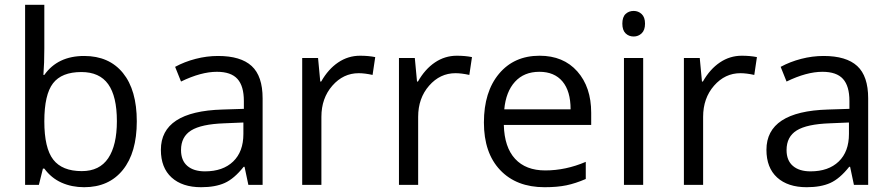

<svg xmlns="http://www.w3.org/2000/svg" viewBox="-20 -780 3764 810"><path d="M335 -543.9Q440.4 -543.9 498.8 -471.9Q557.1 -399.9 557.1 -268.1Q557.1 -136.2 498.3 -63.2Q439.5 9.8 335 9.8Q282.7 9.8 239.5 -9.5Q196.3 -28.8 167 -68.8H161.1L144 0H85.9V-759.8H167V-575.2Q167 -513.2 163.1 -463.9H167Q223.6 -543.9 335 -543.9ZM323.2 -476.1Q240.2 -476.1 203.6 -428.5Q167 -380.9 167 -268.1Q167 -155.3 204.6 -106.7Q242.2 -58.1 325.2 -58.1Q399.9 -58.1 436.5 -112.5Q473.1 -167 473.1 -269Q473.1 -373.5 436.5 -424.8Q399.9 -476.1 323.2 -476.1Z M1027.8 0 1011.7 -76.2H1007.8Q967.8 -25.9 928 -8.1Q888.2 9.8 828.6 9.8Q749 9.8 703.9 -31.2Q658.7 -72.3 658.7 -147.9Q658.7 -310.1 918 -317.9L1008.8 -320.8V-354Q1008.8 -417 981.7 -447Q954.6 -477.1 895 -477.1Q828.1 -477.1 743.7 -436L718.8 -498Q758.3 -519.5 805.4 -531.7Q852.5 -543.9 899.9 -543.9Q995.6 -543.9 1041.7 -501.5Q1087.9 -459 1087.9 -365.2V0ZM844.7 -57.1Q920.4 -57.1 963.6 -98.6Q1006.8 -140.1 1006.8 -214.8V-263.2L925.8 -259.8Q829.1 -256.3 786.4 -229.7Q743.7 -203.1 743.7 -147Q743.7 -103 770.3 -80.1Q796.9 -57.1 844.7 -57.1Z M1499 -544.9Q1534.7 -544.9 1563 -539.1L1551.8 -463.9Q1518.6 -471.2 1493.2 -471.2Q1428.2 -471.2 1382.1 -418.5Q1335.9 -365.7 1335.9 -287.1V0H1254.9V-535.2H1321.8L1331.1 -436H1335Q1364.7 -488.3 1406.7 -516.6Q1448.7 -544.9 1499 -544.9Z M1907.2 -544.9Q1942.9 -544.9 1971.2 -539.1L1960 -463.9Q1926.8 -471.2 1901.4 -471.2Q1836.4 -471.2 1790.3 -418.5Q1744.1 -365.7 1744.1 -287.1V0H1663.1V-535.2H1730L1739.3 -436H1743.2Q1772.9 -488.3 1814.9 -516.6Q1856.9 -544.9 1907.2 -544.9Z M2277.3 9.8Q2158.7 9.8 2090.1 -62.5Q2021.5 -134.8 2021.5 -263.2Q2021.5 -392.6 2085.2 -468.8Q2148.9 -544.9 2256.3 -544.9Q2356.9 -544.9 2415.5 -478.8Q2474.1 -412.6 2474.1 -304.2V-252.9H2105.5Q2107.9 -158.7 2153.1 -109.9Q2198.2 -61 2280.3 -61Q2366.7 -61 2451.2 -97.2V-24.9Q2408.2 -6.3 2369.9 1.7Q2331.5 9.8 2277.3 9.8ZM2255.4 -477.1Q2190.9 -477.1 2152.6 -435.1Q2114.3 -393.1 2107.4 -318.8H2387.2Q2387.2 -395.5 2353 -436.3Q2318.8 -477.1 2255.4 -477.1Z M2693.4 0H2612.3V-535.2H2693.4ZM2605.5 -680.2Q2605.5 -708 2619.1 -720.9Q2632.8 -733.9 2653.3 -733.9Q2672.9 -733.9 2687 -720.7Q2701.2 -707.5 2701.2 -680.2Q2701.2 -652.8 2687 -639.4Q2672.9 -626 2653.3 -626Q2632.8 -626 2619.1 -639.4Q2605.5 -652.8 2605.5 -680.2Z M3109.4 -544.9Q3145 -544.9 3173.3 -539.1L3162.1 -463.9Q3128.9 -471.2 3103.5 -471.2Q3038.6 -471.2 2992.4 -418.5Q2946.3 -365.7 2946.3 -287.1V0H2865.2V-535.2H2932.1L2941.4 -436H2945.3Q2975.1 -488.3 3017.1 -516.6Q3059.1 -544.9 3109.4 -544.9Z M3582.5 0 3566.4 -76.2H3562.5Q3522.5 -25.9 3482.7 -8.1Q3442.9 9.8 3383.3 9.8Q3303.7 9.8 3258.5 -31.2Q3213.4 -72.3 3213.4 -147.9Q3213.4 -310.1 3472.7 -317.9L3563.5 -320.8V-354Q3563.5 -417 3536.4 -447Q3509.3 -477.1 3449.7 -477.1Q3382.8 -477.1 3298.3 -436L3273.4 -498Q3313 -519.5 3360.1 -531.7Q3407.2 -543.9 3454.6 -543.9Q3550.3 -543.9 3596.4 -501.5Q3642.6 -459 3642.6 -365.2V0ZM3399.4 -57.1Q3475.1 -57.1 3518.3 -98.6Q3561.5 -140.1 3561.5 -214.8V-263.2L3480.5 -259.8Q3383.8 -256.3 3341.1 -229.7Q3298.3 -203.1 3298.3 -147Q3298.3 -103 3325 -80.1Q3351.6 -57.1 3399.4 -57.1Z"/></svg>

Font: f0_52653 
Style: Regular
Weight: 400
Foundry: Ascender Corporation
Version: Version 1.10